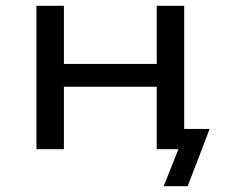

<svg xmlns="http://www.w3.org/2000/svg" viewBox="-20 -516 780 664"><path d="M546 128 597 0H526V-70H705L629 128ZM106 0V-496H201V-295H522V-496H617V0H522V-216H201V0Z"/></svg>

Font: Nunito Sans 7pt SemiExpanded
Style: Regular
Weight: 400
Width: 6
Designer: Vernon Adams
Foundry: Vernon Adams
Version: Version 3.101;gftools[0.9.27]